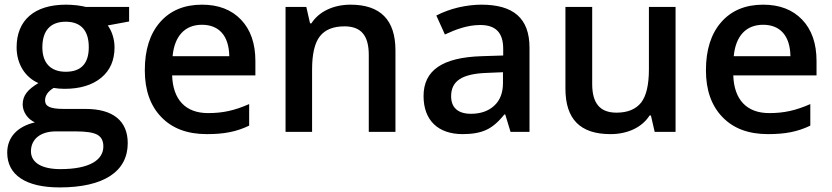

<svg xmlns="http://www.w3.org/2000/svg" viewBox="-20 -570 3598 830"><path d="M351.1 -540C342.8 -542.5 330.1 -544.4 313.5 -546.9C296.4 -548.8 280.3 -549.8 265.1 -549.8C128.4 -549.8 51.8 -482.4 51.8 -365.2C51.8 -292.5 89.8 -234.9 146 -210.9C101.1 -183.6 78.1 -158.7 78.1 -118.2C78.1 -86.4 100.1 -54.2 130.9 -41C55.2 -23.4 11.2 23.4 11.2 89.8C11.2 186 90.8 240.2 237.8 240.2C428.7 240.2 532.2 171.4 532.2 48.8C532.2 -46.9 469.2 -99.1 350.1 -99.1H255.9C193.8 -99.1 174.8 -111.3 174.8 -136.2C174.8 -156.7 187 -174.8 211.9 -189.9C226.1 -187.5 241.7 -186 258.8 -186C326.2 -186 378.9 -202.1 417.5 -233.9C456.1 -265.6 475.1 -309.6 475.1 -365.2C475.1 -402.3 462.9 -437 445.8 -460L538.1 -477.1V-540ZM113.8 84C113.8 31.2 155.3 -2 221.2 -2H308.1C353.5 -2 384.8 2.9 401.9 13.2C418.5 22.9 426.8 39.6 426.8 63C426.8 122.1 366.2 161.1 241.2 161.1C160.6 161.1 113.8 133.3 113.8 84ZM163.1 -365.2C163.1 -437.5 197.8 -476.1 264.2 -476.1C331.1 -476.1 363.8 -436.5 363.8 -366.2C363.8 -295.4 330.6 -259.8 264.2 -259.8C199.2 -259.8 163.1 -297.4 163.1 -365.2Z M874 9.8C947.8 9.8 1001 0 1057.1 -26.9V-120.1C994.1 -92.3 943.4 -81.1 879.4 -81.1C782.2 -81.1 727.5 -139.2 724.1 -244.1H1084V-306.2C1084 -381.8 1063.5 -441.4 1022 -484.9C980.5 -528.3 924.3 -549.8 853 -549.8C776.4 -549.8 715.8 -524.4 671.9 -474.1C627.9 -423.8 606 -354.5 606 -266.1C606 -180.2 629.9 -112.8 677.2 -64C724.6 -14.6 790 9.8 874 9.8ZM853 -462.9C925.8 -462.9 969.7 -416.5 971.2 -327.1H726.1C734.4 -415.5 780.3 -462.9 853 -462.9Z M1689.5 -352.1C1689.5 -483.9 1624.5 -549.8 1495.1 -549.8C1422.4 -549.8 1358.9 -520.5 1326.2 -469.2H1320.3L1304.2 -540H1214.4V0H1329.1V-269C1329.1 -336.4 1340.3 -384.3 1362.8 -413.1C1385.3 -441.9 1420.9 -456.1 1469.2 -456.1C1542 -456.1 1574.2 -415.5 1574.2 -332V0H1689.5Z M2269 0V-363.8C2269 -492.2 2198.2 -549.8 2061 -549.8C2030.3 -549.8 1997.1 -545.9 1962.4 -538.1C1927.7 -529.8 1895.5 -518.1 1866.2 -502.9L1903.3 -420.9C1950.2 -442.9 2001 -461.9 2056.2 -461.9C2124 -461.9 2155.3 -427.7 2155.3 -358.9V-330.1L2062 -327.1C1892.6 -321.8 1811 -266.1 1811 -154.8C1811 -49.8 1874 9.8 1980 9.8C2021.5 9.8 2055.2 3.9 2081.5 -8.3C2107.9 -20 2134.3 -42.5 2160.2 -75.2H2164.1L2187 0ZM2016.1 -78.1C1959 -78.1 1930.2 -105.5 1930.2 -153.8C1930.2 -220.2 1977.1 -251 2085 -254.9L2154.3 -257.8V-210.9C2154.3 -168.9 2141.6 -136.2 2116.7 -113.3C2091.3 -89.8 2057.6 -78.1 2016.1 -78.1Z M2900.4 0V-540H2785.2V-271C2785.2 -203.1 2773.9 -155.3 2751.5 -126.5C2728.5 -97.7 2693.4 -83 2645 -83C2572.8 -83 2540 -124.5 2540 -207V-540H2424.3V-187C2424.3 -54.7 2488.3 9.8 2619.1 9.8C2694.8 9.8 2756.3 -20.5 2788.1 -70.8H2793.9L2810.1 0Z M3299.8 9.8C3373.5 9.8 3426.8 0 3482.9 -26.9V-120.1C3419.9 -92.3 3369.1 -81.1 3305.2 -81.1C3208 -81.1 3153.3 -139.2 3149.9 -244.1H3509.8V-306.2C3509.8 -381.8 3489.3 -441.4 3447.8 -484.9C3406.2 -528.3 3350.1 -549.8 3278.8 -549.8C3202.1 -549.8 3141.6 -524.4 3097.7 -474.1C3053.7 -423.8 3031.7 -354.5 3031.7 -266.1C3031.7 -180.2 3055.7 -112.8 3103 -64C3150.4 -14.6 3215.8 9.8 3299.8 9.8ZM3278.8 -462.9C3351.6 -462.9 3395.5 -416.5 3397 -327.1H3151.9C3160.2 -415.5 3206.1 -462.9 3278.8 -462.9Z"/></svg>

Font: Sahel SemiBold
Style: Bold
Weight: 600
Foundry: Saber Rastikerdar (saber.rastikerdar@gmail.com)
Version: Version 3.4.0